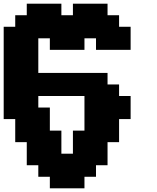

<svg xmlns="http://www.w3.org/2000/svg" viewBox="-20 -895 852 1040"><path d="M250 125H437.5V62.5H500V0H562.5V-125H625V-250H687.5V-375H625V-437.5H562.5V-500H187.5V-687.5H250V-625H437.5V-687.5H500V-625H687.5V-750H625V-812.5H562.5V-875H375V-812.5H312.5V-875H125V-812.5H62.5V-750H0V-250H62.5V-125H125V0H187.5V62.5H250ZM375 -62.5H312.5V-187.5H250V-312.5H187.5V-375H437.5V-187.5H375Z"/></svg>

Font: Faithful 32x
Style: Semibold
Weight: 400
Foundry: Faithful Resource Pack
Version: Version 1.0; January 27, 2023